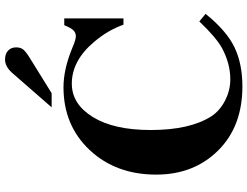

<svg xmlns="http://www.w3.org/2000/svg" viewBox="-130 -833 982 762"><g transform="rotate(-90 361.0 -452.0)"><path d="M316 -738 453 -895Q478 -923 506 -923Q528 -923 541 -911Q554 -899 554 -879Q554 -862 546 -851.5Q538 -841 514 -826L372 -738ZM657 -152 687 -127Q620 -44 554.5 -12.5Q489 19 399 19Q240 19 144.5 -77.5Q49 -174 49 -323Q49 -483 146.5 -587Q244 -691 396 -691Q467 -691 552 -656Q584 -642 598 -642Q612 -642 621.5 -651.5Q631 -661 642 -688H669V-453H644Q622 -515 577 -568Q502 -658 410 -658Q329 -658 277.5 -574.5Q226 -491 226 -345Q226 -190 280 -105Q302 -71 342.5 -50Q383 -29 427 -29Q491 -29 553 -63Q594 -86 657 -152Z"/></g></svg>

Font: STIX
Style: Bold
Weight: 700
Designer: MicroPress Inc., with final additions and corrections provided by Coen Hoffman, Elsevier (retired)
Version: Version 1.1.1